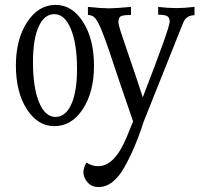

<svg xmlns="http://www.w3.org/2000/svg" viewBox="-20 -504 833 790"><path d="M208.5 -22.9Q250 -22.9 273.4 -75Q296.9 -127 296.9 -219.7Q296.9 -324.2 271.5 -385Q246.1 -445.8 203.6 -445.8Q162.1 -445.8 138.9 -394Q115.7 -342.3 115.7 -249Q115.7 -144 140.6 -83.5Q165.5 -22.9 208.5 -22.9ZM203.6 15.1Q135.3 15.1 90.3 -54.9Q45.4 -125 45.4 -234.4Q45.4 -342.8 91.8 -413.3Q138.2 -483.9 208.5 -483.9Q277.3 -483.9 322 -413.3Q366.7 -342.8 366.7 -233.4Q366.7 -125 320.6 -54.9Q274.4 15.1 203.6 15.1ZM385.7 265.6Q356.9 265.6 340.1 246.1Q323.2 226.6 323.2 204.1Q324.7 179.7 336.4 165Q357.4 179.7 384.8 179.7Q451.7 179.7 501.5 59.6L527.3 -3.9H527.8Q502.4 -76.2 474.4 -159.7Q446.3 -243.2 431.9 -286.6Q417.5 -330.1 401.6 -370.6Q385.7 -411.1 373.8 -426.8Q361.8 -442.4 341.8 -442.4V-475.6Q401.4 -469.7 427.7 -469.7Q453.1 -469.7 519 -475.6V-442.4Q484.9 -442.4 476.1 -436.5Q467.3 -430.7 467.3 -412.1Q467.3 -403.3 477.5 -371.1Q487.8 -338.9 516.4 -256.3Q544.9 -173.8 567.4 -103.5Q678.2 -389.6 678.2 -415Q678.2 -432.6 667.2 -438Q656.2 -443.4 630.9 -443.4V-475.6Q670.4 -470.7 706.5 -470.7Q735.4 -470.7 780.3 -475.6V-441.4Q747.6 -441.4 734.4 -412.1L571.3 -3.9Q536.1 106.4 490.7 186Q445.3 265.6 385.7 265.6Z"/></svg>

Font: Kelvinch
Style: Regular
Weight: 400
Designer: Paul James MIller
Foundry: High-Logic / Made with FontCreator
Version: Version 3.30 September 23, 2016